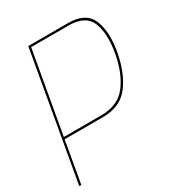

<svg xmlns="http://www.w3.org/2000/svg" viewBox="-172 -779 815 883"><g transform="rotate(-30 235.0 -337.5)"><path d="M-9 0H2L40.5 -220H245Q337 -220 385 -283.5Q433 -347 450.5 -447.5Q468.5 -548 441.5 -611.5Q414.5 -675 322 -675H110ZM42.5 -231 119 -664H318Q407.5 -664 431.8 -604Q456 -544 439 -447.5Q422 -350.5 376.5 -290.8Q331 -231 241.5 -231Z"/></g></svg>

Font: Anybody UltraCondensed Thin Thin
Style: Italic
Weight: 250
Italic angle: -10°
Version: Version 1.111